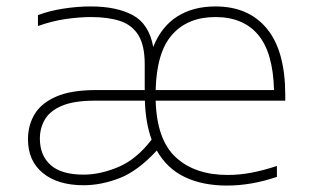

<svg xmlns="http://www.w3.org/2000/svg" viewBox="-20 -568 960 597"><path d="M240 8Q160 8 113.5 -29.8Q67 -67.5 67 -135Q67 -179 88 -213.5Q109 -248 155.5 -268Q202 -288 279 -288H430V-368Q430 -427 410.2 -458.8Q390.5 -490.5 353.2 -502.8Q316 -515 263 -515Q228 -515 185.2 -509Q142.5 -503 98 -487V-521Q133.5 -534.5 177.2 -541.2Q221 -548 262 -548Q342.5 -548 393 -520.8Q443.5 -493.5 456.5 -422Q481.5 -485 530.8 -516.5Q580 -548 650 -548Q753 -548 810 -478.8Q867 -409.5 867 -272V-255H464Q467.5 -133 527 -78.5Q586.5 -24 688 -24Q725 -24 762.8 -31.2Q800.5 -38.5 841 -52V-18Q761.5 9 686 9Q610 9 554.5 -17.5Q499 -44 467.5 -100Q408.5 -36 351.5 -14Q294.5 8 240 8ZM650 -515Q564 -515 515.5 -460.5Q467 -406 464 -288H832Q829 -405 782.5 -460Q736 -515 650 -515ZM240 -25Q292 -25 348.2 -48.8Q404.5 -72.5 451.5 -134Q432.5 -185.5 430.5 -255H275Q211 -255 173.5 -239.5Q136 -224 120 -197.2Q104 -170.5 104 -137Q104 -84.5 137.5 -54.8Q171 -25 240 -25Z"/></svg>

Font: Encode Sans Expanded Thin
Style: Regular
Weight: 100
Width: 7
Designer: Multiple Designers
Foundry: Impallari Type
Version: Version 3.000; ttfautohint (v1.8.3) -l 8 -r 50 -G 200 -x 14 